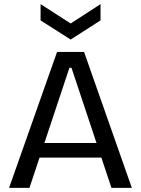

<svg xmlns="http://www.w3.org/2000/svg" viewBox="-20 -912 684 932"><path d="M24 0 257 -660H388L620 0H521L327 -583H317L123 0ZM134 -147V-218H522V-147ZM177 -892 323 -798 468 -892V-813L323 -720L177 -813Z"/></svg>

Font: Bricolage Grotesque 36pt
Style: Regular
Weight: 400
Designer: Mathieu Triay
Foundry: Atelier Triay
Version: Version 1.001;gftools[0.9.33.dev8+g029e19f]